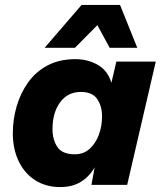

<svg xmlns="http://www.w3.org/2000/svg" viewBox="-20 -750 656 779"><path d="M224 9Q166 9 122.5 -19Q79 -47 55.5 -96.5Q32 -146 32 -209Q32 -265 47.5 -318.5Q63 -372 94 -415.5Q125 -459 173 -484.5Q221 -510 286 -510Q336 -510 376.5 -487Q417 -464 432 -414L452 -500H612L496 0H351L364 -71Q343 -34 308.5 -12.5Q274 9 224 9ZM284 -124Q319 -124 343.5 -146Q368 -168 381 -203Q394 -238 394 -278Q394 -319 374.5 -348Q355 -377 308 -377Q255 -377 224 -335Q193 -293 193 -226Q193 -184 212.5 -154Q232 -124 284 -124ZM161 -556 311 -730H467L537 -556H425L375 -648L284 -556Z"/></svg>

Font: Prodigy Sans
Style: Bold Italic
Weight: 700
Italic angle: -13°
Designer: Wei Huang
Foundry: Wei Huang
Version: Version 1.003; ttfautohint (v1.8.3)